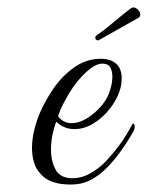

<svg xmlns="http://www.w3.org/2000/svg" viewBox="-20 -488 397 516"><path d="M170 8Q112 8 88 -22Q76 -35 71 -53Q66 -71 66 -90Q66 -114 72 -138.5Q78 -163 87 -184Q101 -217 124 -250.5Q147 -284 179.5 -307Q212 -330 251 -330Q277 -330 292 -317Q307 -304 307 -277Q307 -246 288 -214.5Q269 -183 240 -162Q211 -141 180 -141Q152 -141 131 -161Q125 -145 121 -125.5Q117 -106 117 -86Q117 -55 129.5 -32Q142 -9 175 -9Q199 -9 221.5 -21.5Q244 -34 262 -52Q282 -73 300 -97Q318 -121 335 -153Q337 -156 338 -156Q342 -156 342 -147Q342 -141 338 -134Q323 -107 303 -79.5Q283 -52 262 -32Q243 -14 221 -3Q199 8 170 8ZM136 -176Q143 -166 152.5 -161.5Q162 -157 172 -157Q196 -157 222 -175.5Q248 -194 264 -219Q271 -230 276.5 -248Q282 -266 282 -282Q282 -296 276.5 -306.5Q271 -317 255 -317Q237 -317 212.5 -295Q188 -273 166 -238Q159 -226 150.5 -210Q142 -194 136 -176ZM244.7 -379.6H243Q236.2 -379.6 236.2 -387.3Q236.2 -390.7 239.6 -393.2Q259.1 -406 284.6 -427.7Q310.1 -449.3 331.4 -465.5Q335.6 -468 338.2 -468Q345 -468 350.9 -461.7Q356.9 -455.3 356.9 -448.5Q356.9 -442.5 351.8 -440Z"/></svg>

Font: MonteCarlo
Style: Regular
Weight: 400
Designer: Robert E. Leuschke
Foundry: Robert E. Leuschke
Version: Version 1.010; ttfautohint (v1.8.3)